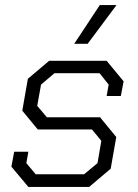

<svg xmlns="http://www.w3.org/2000/svg" viewBox="-20 -738 544 758"><path d="M25 -80 36 -139H92L84 -94L121 -50H312L365 -94L380 -182L343 -227H129L68 -301L90 -427L174 -498H401L468 -417L457 -359H401L409 -404L373 -449H195L142 -404L127 -320L165 -275H375L439 -197L417 -72L332 0H92ZM374 -718H440L326 -565H273Z"/></svg>

Font: Chakra Petch Light
Style: Italic
Weight: 300
Italic angle: -10°
Designer: Katatrad Aksorn Co.,Ltd.
Foundry: Cadson Demak Co.,Ltd.
Version: Version 1.000; ttfautohint (v1.6)